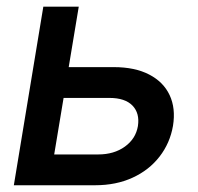

<svg xmlns="http://www.w3.org/2000/svg" viewBox="-20 -549 586 569"><path d="M159.2 -350.1H316.9Q379.9 -350.1 422.1 -328.1Q464.4 -306.2 482.7 -267.1Q501 -228 492.7 -176.3Q483.9 -125 452.9 -85Q421.9 -44.9 373 -22.5Q324.2 0 261.7 0H21L108.4 -529.3H213.4L140.6 -91.3H271Q317.9 -91.3 350.1 -114.5Q382.3 -137.7 388.7 -175.3Q394.5 -213.4 372.6 -236.1Q350.6 -258.8 304.2 -258.8H143.6Z"/></svg>

Font: Inter 24pt Medium
Style: Italic
Weight: 500
Italic angle: -9.3988°
Designer: Rasmus Andersson
Foundry: rsms
Version: Version 4.001;git-66647c0bb